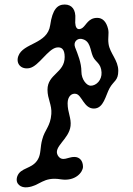

<svg xmlns="http://www.w3.org/2000/svg" viewBox="-20 -594 590 849"><path d="M61 -346C82 -405 190 -398 202 -483C212 -553 234 -574 266 -574C298 -574 316 -551 313 -510C309 -460 330 -460 345 -471C362 -484 371 -515 410 -515C433 -515 450 -499 458 -466C463 -444 456 -429 460 -400C466 -358 503 -328 503 -281C503 -237 483 -237 465 -205C447 -173 439 -114 395 -114C351 -114 342 -174 316 -179C297 -183 279 -168 279 -137C279 -96 296 -72 292 -37C285 23 213 55 236 94C255 124 282 99 309 100C332 100 347 117 347 144C346 168 313 209 249 199C170 186 157 228 102 234C72 238 46 219 56 187C70 145 123 155 148 110C162 86 157 56 167 22C178 -21 203 -35 207 -90C210 -131 190 -156 190 -197C190 -267 266 -271 266 -342C266 -378 251 -387 231 -384C192 -378 152 -302 111 -293C73 -285 49 -313 61 -346ZM340 -422C322 -425 303 -409 312 -385C324 -354 340 -317 340 -277C340 -243 363 -215 381 -215C406 -215 431 -240 429 -274C427 -315 402 -319 391 -344C378 -373 381 -415 340 -422Z"/></svg>

Font: PicNic
Style: Regular
Weight: 400
Designer: Mariel Nils
Foundry: Velvetyne Type Foundry
Version: Version 2.000;Glyphs 3.2.3 (3260)